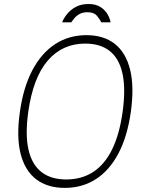

<svg xmlns="http://www.w3.org/2000/svg" viewBox="-20 -904 704 934"><path d="M295.5 10Q210.5 10 155.8 -32Q101 -74 80.2 -156Q59.5 -238 76.5 -358Q93.5 -480 138 -563.5Q182.5 -647 249.2 -690Q316 -733 400.5 -733Q484.5 -733 538.5 -690.5Q592.5 -648 613 -564.8Q633.5 -481.5 616.5 -360Q599.5 -239.5 555.8 -157Q512 -74.5 445.8 -32.2Q379.5 10 295.5 10ZM302.5 -31Q376.5 -31 432.5 -67Q488.5 -103 524.8 -176Q561 -249 576.5 -360Q592 -471.5 576 -545.2Q560 -619 514.2 -655.5Q468.5 -692 394.5 -692Q283.5 -692 212.2 -609.2Q141 -526.5 117.5 -360Q102 -249.5 118.5 -176.5Q135 -103.5 181.5 -67.2Q228 -31 302.5 -31ZM282.5 -795.5Q290 -815.5 306.5 -836Q323 -856.5 349 -870.5Q375 -884.5 410.5 -884.5Q447 -884.5 469.8 -869.2Q492.5 -854 504 -833.2Q515.5 -812.5 517.5 -795.5H472.5Q466 -810 451.5 -827.2Q437 -844.5 405.5 -844.5Q381.5 -844.5 365.8 -835.2Q350 -826 340.8 -814.2Q331.5 -802.5 326.5 -795.5Z"/></svg>

Font: Public Sans Thin
Style: Italic
Weight: 100
Italic angle: -8°
Designer: The Public Sans project authors (U.S. Web Design System). Libre Franklin designed by Pablo Impallari and Rodrigo Fuenzal
Version: Version 2.000